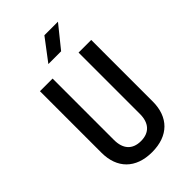

<svg xmlns="http://www.w3.org/2000/svg" viewBox="-280 -1050 1160 1160"><g transform="rotate(-45 300.0 -470.0)"><path d="M342 -810 455 -950H339L233 -810ZM300 10C440 10 519 -71 519 -204V-730H411V-205C411 -130 373 -85 300 -85C226 -85 189 -130 189 -205V-730H81V-204C81 -72 160 10 300 10Z"/></g></svg>

Font: Tekne LDO SemiBold
Style: Regular
Weight: 600
Monospace: yes
Designer: Alessio Laiso, Mario Rullo, Paolo Rosset
Foundry: Alessio Laiso
Version: Version 1.000;hotconv 1.0.109;makeotfexe 2.5.65596